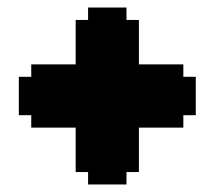

<svg xmlns="http://www.w3.org/2000/svg" viewBox="-20 -617 570 510"><path d="M181 -564H214V-597H316V-564H349V-446H467V-413H500V-311H467V-278H349V-160H316V-127H214V-160H181V-278H63V-311H30V-413H63V-446H181Z"/></svg>

Font: DNF Bit Bit TTF
Style: Regular
Weight: 400
Designer: Kim So-Yeon
Foundry: NEOPLE Inc.
Version: Version 1.000;September 28, 2022;FontCreator 14.0.0.2872 64-